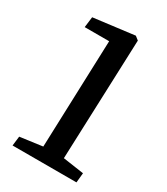

<svg xmlns="http://www.w3.org/2000/svg" viewBox="-179 -796 763 877"><g transform="rotate(30 202.0 -358.0)"><path d="M179 -633H50L57 -689L272 -716L291 -701L267 -67L377 -51L372 0H35L41 -50L159 -66Z"/></g></svg>

Font: Literata 18pt Medium
Style: Italic
Weight: 500
Italic angle: -2°
Designer: Latin by Veronika Burian and Jose Scaglione. Greek by Irene Vlachou. Cyrillic by Vera Evstafieva
Foundry: TypeTogether
Version: Version 3.103;gftools[0.9.29]